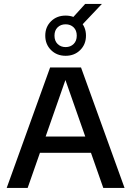

<svg xmlns="http://www.w3.org/2000/svg" viewBox="-20 -928 648 948"><path d="M13 0 227.5 -595H380L595 0H490L296.5 -551.5H309.5L116.5 0ZM143.5 -173.5 166.5 -254H440.5L463.5 -173.5ZM304 -652.5Q260.5 -652.5 232 -680.8Q203.5 -709 203.5 -752Q203.5 -795 232 -823Q260.5 -851 304 -851Q347.5 -851 376 -823Q404.5 -795 404.5 -752Q404.5 -709 376 -680.8Q347.5 -652.5 304 -652.5ZM304 -695.5Q328 -695.5 343.5 -710.8Q359 -726 359 -752Q359 -778 343.5 -793Q328 -808 304 -808Q280 -808 264.5 -793Q249 -778 249 -752Q249 -726 264.5 -710.8Q280 -695.5 304 -695.5ZM377 -796.5 327 -827.5 400.5 -908.5H483Z"/></svg>

Font: Encode Sans SC Medium
Style: Regular
Weight: 500
Version: Version 3.002